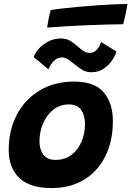

<svg xmlns="http://www.w3.org/2000/svg" viewBox="-20 -947 670 978"><path d="M241.5 11Q132 11 78.2 -40.8Q24.5 -92.5 24.5 -183Q24.5 -285 66.2 -363.5Q108 -442 183 -486.8Q258 -531.5 357.5 -531.5Q461.5 -531.5 508.2 -476.8Q555 -422 555 -329.5Q555 -229.5 517.2 -152.5Q479.5 -75.5 409.2 -32.2Q339 11 241.5 11ZM262.5 -132.5Q310.5 -132.5 344.2 -158.2Q378 -184 395.5 -225.8Q413 -267.5 413 -315.5Q413 -358 393.8 -386.5Q374.5 -415 331 -415Q284.5 -415 250.8 -387.8Q217 -360.5 199 -317.2Q181 -274 181 -227Q181 -185.5 201 -159Q221 -132.5 262.5 -132.5ZM151.5 -656.5Q159.5 -679.5 179.8 -701Q200 -722.5 228.2 -736.8Q256.5 -751 289.5 -751Q318.5 -751 338.8 -738.2Q359 -725.5 376 -710.5Q390 -697.5 404.5 -687.5Q419 -677.5 437.5 -677.5Q459.5 -677.5 474 -694.8Q488.5 -712 495 -733L572.5 -685Q569.5 -669.5 554 -644.2Q538.5 -619 511 -599Q483.5 -579 444.5 -579Q417.5 -579 396 -593Q374.5 -607 356 -622.5Q340.5 -635.5 326 -645Q311.5 -654.5 297 -654.5Q277.5 -654.5 263.2 -643.8Q249 -633 240 -618.8Q231 -604.5 226.5 -594ZM607.5 -823.5Q579 -823.5 531.8 -822.2Q484.5 -821 429 -818.8Q373.5 -816.5 318.8 -813.2Q264 -810 220 -806.5Q223.5 -829.5 227.8 -851.8Q232 -874 238.5 -895.5Q262.5 -900 302 -904.5Q341.5 -909 387.8 -913Q434 -917 480.5 -920.2Q527 -923.5 566.2 -925.2Q605.5 -927 629.5 -927Q628 -915.5 622 -885.8Q616 -856 607.5 -823.5Z"/></svg>

Font: Grandstander
Style: Bold Italic
Weight: 700
Italic angle: -15°
Designer: Tyler Finck
Foundry: Etcetera Type Co
Version: Version 1.200; ttfautohint (v1.8.3)